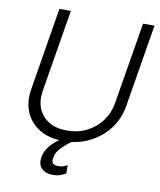

<svg xmlns="http://www.w3.org/2000/svg" viewBox="-99 -806 912 1097"><g transform="rotate(10 356.5 -257.5)"><path d="M641.1 -727.5H707.5L627.9 -246.1Q615.7 -171.9 571.3 -113.5Q526.9 -55.2 459 -21.5Q391.1 12.2 309.1 12.2Q227.5 12.2 171.1 -21.5Q114.7 -55.2 89.6 -113.5Q64.5 -171.9 76.7 -246.1L155.8 -727.5H222.2L143.6 -250.5Q133.8 -192.9 152.1 -147.7Q170.4 -102.5 212.9 -76.4Q255.4 -50.3 318.4 -50.3Q381.8 -50.3 433.3 -76.4Q484.9 -102.5 518.6 -147.7Q552.2 -192.9 562 -250.5ZM282.7 213.4Q241.2 213.4 217.8 190.4Q194.3 167.5 202.1 123Q206.5 97.2 222.4 72.5Q238.3 47.9 267.1 24.4Q295.9 1 338.4 -20.5L368.2 -0.5Q330.1 27.3 302 54.9Q273.9 82.5 268.6 116.2Q264.6 137.2 273.2 147.9Q281.7 158.7 305.2 158.2Q321.8 158.7 334.5 154.1Q347.2 149.4 357.4 143.6L357.9 191.4Q343.8 200.7 325 207Q306.2 213.4 282.7 213.4Z"/></g></svg>

Font: Inter Tight Light
Style: Italic
Weight: 300
Italic angle: -9.39999°
Designer: Rasmus Andersson
Foundry: rsms
Version: Version 3.004